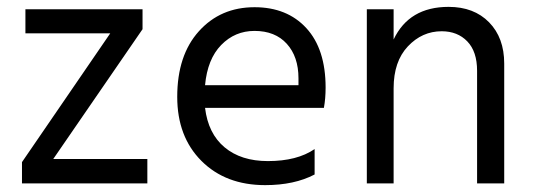

<svg xmlns="http://www.w3.org/2000/svg" viewBox="-20 -534 1555 559"><path d="M409 0H44V-62L301 -437H54V-507H395V-449L135 -71H409Z M896 -26Q837 5 752 5Q637 5 566.5 -65.5Q496 -136 496 -252Q496 -373 559 -443Q622 -513 721 -513Q816 -513 872 -452Q928 -391 928 -279Q928 -247 923 -220H577Q586 -145 634 -105Q682 -65 760 -65Q845 -65 896 -100ZM721 -444Q664 -444 624 -403Q584 -362 577 -286H849V-306Q849 -369 815 -406.5Q781 -444 721 -444Z M1448 0H1369V-328Q1369 -384 1340.5 -413.5Q1312 -443 1266 -443Q1209 -443 1167.5 -399Q1126 -355 1126 -277V0H1048V-507H1126V-419Q1171 -514 1286 -514Q1360 -514 1404 -469Q1448 -424 1448 -349Z"/></svg>

Font: Hind Guntur
Style: Regular
Weight: 400
Designer: Manushi Parikh, Hitesh Malaviya
Foundry: Indian Type Foundry
Version: Version 1.002;PS 1.0;hotconv 1.0.86;makeotf.lib2.5.63406; tt